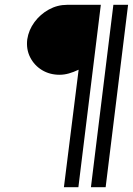

<svg xmlns="http://www.w3.org/2000/svg" viewBox="-20 -720 551 796"><path d="M245 56 306 -431Q285 -421 265.5 -415.5Q246 -410 227 -410Q186 -410 154 -429.5Q122 -449 105 -482.5Q88 -516 93 -557Q99 -596 123 -628.5Q147 -661 182.5 -680.5Q218 -700 258 -700H398L305 56ZM357 56 450 -700H511L418 56Z"/></svg>

Font: Kulim Park Light
Style: Italic
Weight: 300
Italic angle: -8°
Designer: Noponies / Dale Sattler
Foundry: Noponies
Version: Version 1.000; ttfautohint (v1.8.3)